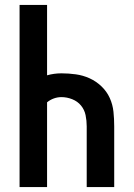

<svg xmlns="http://www.w3.org/2000/svg" viewBox="-20 -755 540 775"><path d="M59 0V-735H170V-451Q184 -455 198.5 -457Q213 -459 228 -459Q257 -459 286 -455Q315 -451 341.5 -439Q368 -427 389.5 -406.5Q411 -386 423 -359.5Q435 -333 438 -304Q441 -275 441 -245V0H330V-245Q330 -268 325.5 -290Q321 -312 307 -329Q293 -346 271.5 -354.5Q250 -363 228 -363Q212 -363 197 -357.5Q182 -352 170 -342V0Z"/></svg>

Font: Iosevka Term Curly
Style: Bold
Weight: 700
Designer: Belleve Invis
Foundry: Belleve Invis
Version: Version 32.3.0